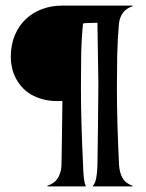

<svg xmlns="http://www.w3.org/2000/svg" viewBox="-20 -668 522 688"><path d="M201.7 -647.9H455.1V-645.5Q432.6 -638.7 420.7 -622.3Q408.7 -606 406.2 -583Q400.9 -521.5 399.9 -465.3Q398.9 -409.2 398.9 -352.1Q398.9 -320.3 399.4 -287.6Q399.9 -254.9 400.9 -220.7Q401.9 -186.5 403.3 -150.4Q404.8 -114.3 406.7 -74.7Q408.7 -48.8 419.4 -29.8Q430.2 -10.7 455.1 -2.4V0H313V-2.4Q320.8 -10.7 324.5 -28.6Q328.1 -46.4 329.1 -72.8Q329.6 -106.9 330.1 -144.8Q330.6 -182.6 331.1 -220.9Q331.5 -259.3 331.8 -297.1Q332 -335 332.5 -369.6L329.1 -586.4Q305.7 -585.4 293 -585.4Q280.3 -585.4 277.3 -583Q271.5 -521.5 270.8 -465.3Q270 -409.2 270 -352.1Q270 -320.3 270.5 -287.6Q271 -254.9 272 -220.7Q272.9 -186.5 274.4 -150.4Q275.9 -114.3 277.8 -74.7Q278.3 -48.8 280.5 -29.8Q282.7 -10.7 287.1 -2.4V0H149.9V-2.4Q174.8 -10.7 186.5 -28.6Q198.2 -46.4 200.2 -72.8Q200.7 -99.6 201.2 -129.4Q201.7 -159.2 202.1 -189.2Q202.6 -219.2 202.9 -249Q203.1 -278.8 203.6 -306.2Q166.5 -304.2 138.4 -311Q110.4 -317.9 89.8 -330.3Q69.3 -342.8 55.4 -359.6Q41.5 -376.5 33.4 -394.3Q25.4 -412.1 22 -429.9Q18.6 -447.8 18.6 -462.4Q18.6 -507.3 33.2 -542Q47.9 -576.7 73 -600.1Q98.1 -623.5 131.3 -635.7Q164.6 -647.9 201.7 -647.9Z"/></svg>

Font: Smythe
Style: Regular
Weight: 400
Version: Version 1.000